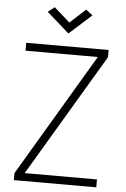

<svg xmlns="http://www.w3.org/2000/svg" viewBox="-65 -1068 730 1114"><g transform="rotate(5 300.0 -511.0)"><path d="M59 0V-41L482 -754H61V-800H541V-758L118 -46H539V0ZM300 -875 170 -990 208 -1020 300 -939 391 -1022 430 -992Z"/></g></svg>

Font: Victor Mono Thin
Style: Regular
Weight: 100
Monospace: yes
Designer: Rune Bjørnerås
Version: Version 1.561;gftools[0.9.30]